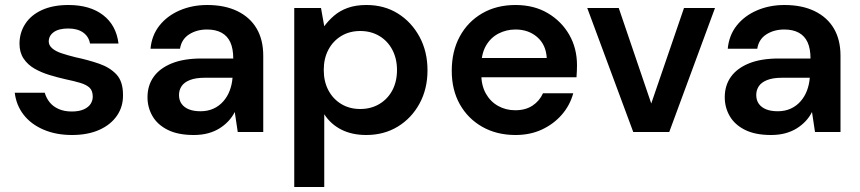

<svg xmlns="http://www.w3.org/2000/svg" viewBox="-20 -528 3440 768"><path d="M268 12Q204 12 154 -9.5Q104 -31 74.5 -69Q45 -107 39 -157H159Q165 -136 178.5 -119Q192 -102 214.5 -92Q237 -82 267 -82Q296 -82 315 -90.5Q334 -99 342.5 -112.5Q351 -126 351 -141Q351 -165 338.5 -177Q326 -189 301 -196.5Q276 -204 242 -211Q211 -218 178 -228Q145 -238 118 -253.5Q91 -269 74.5 -293.5Q58 -318 58 -353Q58 -397 81 -432.5Q104 -468 148 -488Q192 -508 254 -508Q340 -508 392.5 -467.5Q445 -427 454 -354H340Q335 -382 312.5 -398Q290 -414 253 -414Q215 -414 195 -399.5Q175 -385 175 -362Q175 -347 188.5 -335Q202 -323 226 -315Q250 -307 282 -299Q334 -288 377 -273Q420 -258 446 -230Q472 -202 472 -149Q473 -102 448 -65.5Q423 -29 377 -8.5Q331 12 268 12Z M755 12Q692 12 651 -8.5Q610 -29 590 -63.5Q570 -98 570 -139Q570 -186 594.5 -220.5Q619 -255 667 -274.5Q715 -294 786 -294H913Q913 -333 901.5 -358.5Q890 -384 866.5 -397Q843 -410 808 -410Q767 -410 736.5 -390.5Q706 -371 700 -333H582Q587 -387 618 -426Q649 -465 699 -486.5Q749 -508 809 -508Q879 -508 929.5 -483.5Q980 -459 1006.5 -414Q1033 -369 1033 -305V0H931L919 -80Q909 -60 893.5 -43.5Q878 -27 858 -14.5Q838 -2 812.5 5Q787 12 755 12ZM782 -83Q811 -83 834 -93.5Q857 -104 873.5 -123Q890 -142 899 -166Q908 -190 910 -216V-217H799Q763 -217 740 -208Q717 -199 706.5 -183.5Q696 -168 696 -148Q696 -127 706.5 -112.5Q717 -98 736 -90.5Q755 -83 782 -83Z M1157 220V-496H1264L1277 -423Q1293 -445 1316 -465Q1339 -485 1371 -496.5Q1403 -508 1446 -508Q1517 -508 1571.5 -474Q1626 -440 1658 -381Q1690 -322 1690 -247Q1690 -172 1658 -113.5Q1626 -55 1571 -21.5Q1516 12 1445 12Q1388 12 1345.5 -9.5Q1303 -31 1277 -71V220ZM1421 -92Q1464 -92 1497.5 -112Q1531 -132 1549.5 -167Q1568 -202 1568 -248Q1568 -293 1549.5 -328.5Q1531 -364 1497.5 -384Q1464 -404 1421 -404Q1378 -404 1345 -384Q1312 -364 1293.5 -329Q1275 -294 1275 -248Q1275 -202 1293.5 -167Q1312 -132 1345 -112Q1378 -92 1421 -92Z M2042 12Q1967 12 1909.5 -20.5Q1852 -53 1819.5 -110.5Q1787 -168 1787 -245Q1787 -323 1819 -382Q1851 -441 1908.5 -474.5Q1966 -508 2042 -508Q2116 -508 2171 -475.5Q2226 -443 2257 -389Q2288 -335 2288 -267Q2288 -257 2287.5 -245Q2287 -233 2286 -219H1873V-296H2167Q2164 -349 2129 -379.5Q2094 -410 2042 -410Q2005 -410 1973.5 -393.5Q1942 -377 1923.5 -344.5Q1905 -312 1905 -262V-233Q1905 -187 1923 -154.5Q1941 -122 1972 -104.5Q2003 -87 2041 -87Q2082 -87 2110 -105.5Q2138 -124 2152 -155H2273Q2260 -107 2227.5 -69.5Q2195 -32 2148 -10Q2101 12 2042 12Z M2513 0 2329 -496H2455L2585 -114L2716 -496H2840L2657 0Z M3064 12Q3001 12 2960 -8.5Q2919 -29 2899 -63.5Q2879 -98 2879 -139Q2879 -186 2903.5 -220.5Q2928 -255 2976 -274.5Q3024 -294 3095 -294H3222Q3222 -333 3210.5 -358.5Q3199 -384 3175.5 -397Q3152 -410 3117 -410Q3076 -410 3045.5 -390.5Q3015 -371 3009 -333H2891Q2896 -387 2927 -426Q2958 -465 3008 -486.5Q3058 -508 3118 -508Q3188 -508 3238.5 -483.5Q3289 -459 3315.5 -414Q3342 -369 3342 -305V0H3240L3228 -80Q3218 -60 3202.5 -43.5Q3187 -27 3167 -14.5Q3147 -2 3121.5 5Q3096 12 3064 12ZM3091 -83Q3120 -83 3143 -93.5Q3166 -104 3182.5 -123Q3199 -142 3208 -166Q3217 -190 3219 -216V-217H3108Q3072 -217 3049 -208Q3026 -199 3015.5 -183.5Q3005 -168 3005 -148Q3005 -127 3015.5 -112.5Q3026 -98 3045 -90.5Q3064 -83 3091 -83Z"/></svg>

Font: DM Sans 24pt SemiBold
Style: Regular
Weight: 600
Designer: Colophon Foundry, Jonny Pinhorn
Foundry: Colophon Foundry
Version: Version 4.004;gftools[0.9.30]